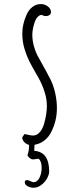

<svg xmlns="http://www.w3.org/2000/svg" viewBox="-20 -694 382 934"><path d="M147.9 10.3Q146.5 24.4 146.5 39.6Q219.2 44.9 219.2 140.1Q219.2 155.8 208.5 174.6Q197.8 193.4 180.2 206.3Q162.6 219.2 143.6 219.2Q127.9 219.2 114.3 211.9Q100.6 204.6 100.6 192.4Q100.6 182.1 111.3 182.1Q117.7 182.1 127.4 187Q138.2 192.4 143.6 192.4Q160.6 192.4 171.6 171.4Q182.6 150.4 182.6 122.6Q182.6 89.8 167.5 78.1Q163.1 78.1 154.3 79.6Q146 81.5 140.6 81.5Q126 81.5 113.3 61.5Q121.1 43.5 121.6 11.2Q107.4 6.8 98.4 -2.4Q89.4 -11.7 87.9 -24.9L99.1 -42Q113.8 -39.1 117.7 -38.1Q131.3 -34.7 140.6 -34.7Q159.2 -34.7 173.3 -50.8Q187.5 -66.9 194.8 -92.8Q208 -140.1 208 -179.2Q208 -212.4 196.5 -248.3Q185.1 -284.2 166 -317.9L156.7 -334Q136.2 -369.1 123 -395.3Q109.9 -421.4 100.6 -451.7Q88.4 -489.7 88.4 -530.3Q88.4 -575.7 108.9 -621.6Q119.1 -645.5 137.5 -659.9Q155.8 -674.3 178.7 -674.3Q197.3 -674.3 212.6 -662.8Q228 -651.4 228 -634.8Q228 -626 220.7 -620.8Q213.4 -615.7 203.6 -615.7Q192.9 -615.7 182.6 -621.6Q171.4 -621.1 162.1 -610.4Q152.8 -599.6 147.5 -582.5Q137.2 -549.8 137.2 -524.9Q137.2 -496.1 145.8 -466.3Q154.3 -436.5 168.5 -412.6Q205.1 -347.7 226.1 -306.6Q239.7 -279.3 248.3 -242.2Q256.8 -205.1 256.8 -167Q256.8 -106.4 229 -51.3Q216.8 -26.9 195.6 -10.5Q174.3 5.9 147.9 10.3Z"/></svg>

Font: Amatica SC
Style: Bold
Weight: 400
Designer: Vernon Adams, Ben Nathan
Foundry: newtypography
Version: Version 2.000